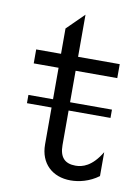

<svg xmlns="http://www.w3.org/2000/svg" viewBox="-80 -733 582 799"><g transform="rotate(10 211.0 -333.0)"><path d="M392 -27V-128C353 -63 313 -52 284 -52C239 -52 216 -75 216 -127V-273H393V-308H216V-441H392V-500H216V-678L144 -607V-500H39V-441H144V-308H40V-273H144V-117C144 -37 197 12 274 12C309 12 353 2 392 -27Z"/></g></svg>

Font: Absans
Style: Regular
Weight: 400
Designer: Valerio Monopoli
Version: Version 1.200;Glyphs 3.2 (3217)